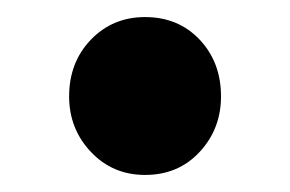

<svg xmlns="http://www.w3.org/2000/svg" viewBox="-20 -517 340 225"><path d="M150 -312Q112 -312 86.5 -339Q61 -366 61 -404Q61 -444 86.5 -470.5Q112 -497 150 -497Q189 -497 214 -470.5Q239 -444 239 -404Q239 -366 214 -339Q189 -312 150 -312Z"/></svg>

Font: Source Sans 3
Style: Bold
Weight: 700
Designer: Paul D. Hunt
Foundry: Adobe
Version: Version 3.052;hotconv 1.1.0;makeotfexe 2.6.0